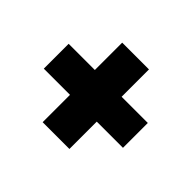

<svg xmlns="http://www.w3.org/2000/svg" viewBox="-101 -687 710 710"><g transform="rotate(45 254.0 -332.0)"><path d="M460 -397V-267H323V-124H183V-267H46V-397H183V-540H323V-397Z"/></g></svg>

Font: Khand Black
Style: Regular
Weight: 900
Designer: Sanchit Sawaria and Jyotish Sonowal (Devanagari), Satya Rajpurohit (Latin)
Foundry: Indian Type Foundry
Version: Version 2.000;PS 1.0;hotconv 1.0.79;makeotf.lib2.5.61930